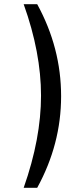

<svg xmlns="http://www.w3.org/2000/svg" viewBox="-20 -758 399 908"><path d="M92 130H156C231 -7 269 -151 269 -303C269 -456 231 -601 156 -738H92C147 -585 174 -440 174 -306C174 -171 147 -26 92 130Z"/></svg>

Font: Perun
Style: Regular
Weight: 400
Foundry: Copyright (c) Stefan Peev, Context Ltd, 2016
Version: Version 1.089